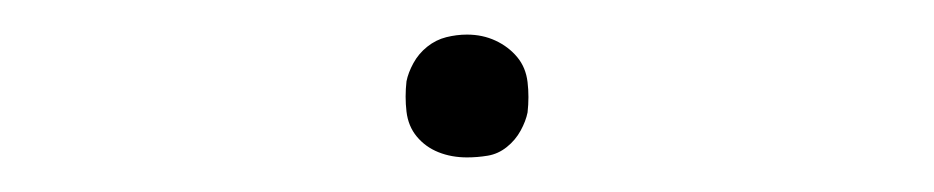

<svg xmlns="http://www.w3.org/2000/svg" viewBox="-20 -396 540 111"><path d="M250 -305Q241 -305 233.5 -308Q226 -311 221 -317Q216 -323 215 -331.5Q214 -340 215 -349Q216 -354 219 -359.5Q222 -365 227 -369Q232 -373 238 -374.5Q244 -376 250 -376Q259 -376 266.5 -372.5Q274 -369 279 -363Q284 -357 285 -348.5Q286 -340 285 -331Q284 -326 281 -320.5Q278 -315 273 -311Q268 -307 262 -306Q256 -305 250 -305Z"/></svg>

Font: Iosevka SS18 Thin
Style: Italic
Weight: 100
Italic angle: -9°
Monospace: yes
Designer: Belleve Invis
Foundry: Belleve Invis
Version: Version 25.1.1; ttfautohint (v1.8.4)